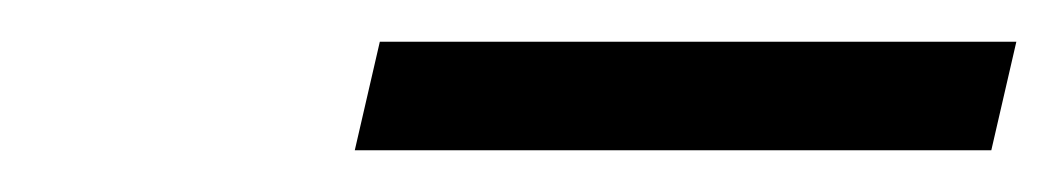

<svg xmlns="http://www.w3.org/2000/svg" viewBox="-20 -717 507 92"><path d="M150 -645 162 -697H467L455 -645Z"/></svg>

Font: Instrument Sans SemiCondensed
Style: Italic
Weight: 400
Width: 4
Italic angle: -13°
Designer: Rodrigo Fuenzalida
Foundry: fragTYPE
Version: Version 1.000;gftools[0.9.28]